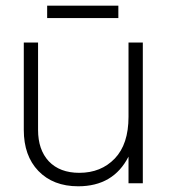

<svg xmlns="http://www.w3.org/2000/svg" viewBox="-20 -651 604 682"><path d="M400.4 -630.9Q400.4 -620.1 400.4 -586.9Q336.9 -586.9 147.5 -586.9Q147.5 -597.7 147.5 -630.9Q210 -630.9 400.4 -630.9ZM436.5 -500Q449.2 -500 487.3 -500Q487.3 -375 487.3 0Q474.6 0 436.5 0Q436.5 -23.4 436.5 -94.7Q382.8 10.7 257.8 10.7Q168.9 10.7 116.2 -43.9Q64.5 -97.7 64.5 -189.5Q64.5 -293 64.5 -500Q77.1 -500 115.2 -500Q115.2 -421.9 115.2 -189.5Q115.2 -119.1 153.3 -78.1Q192.4 -37.1 261.7 -37.1Q338.9 -37.1 387.7 -87.9Q436.5 -138.7 436.5 -236.3Q436.5 -324.2 436.5 -500Z"/></svg>

Font: LeFont
Style: ExtraLight
Weight: 200
Designer: Leryon MEDIA
Version: Version 1.0